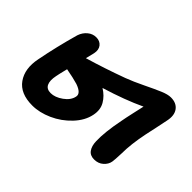

<svg xmlns="http://www.w3.org/2000/svg" viewBox="-103 -762 995 995"><g transform="rotate(45 394.5 -265.0)"><path d="M195.8 3.9Q107.9 3.9 69.8 -50Q31.7 -104 48.8 -188Q70.3 -299.8 104 -418.9Q113.3 -446.3 134 -463.6Q154.8 -481 181.2 -481Q208 -481 222.7 -462.6Q237.3 -444.3 231 -414.1Q223.1 -380.4 219.2 -366.2Q324.2 -397 436 -438Q479 -454.1 532.2 -480Q585.4 -505.9 618.9 -520Q652.3 -534.2 674.8 -534.2Q715.8 -534.2 735.4 -507.3Q754.9 -480.5 745.1 -435.1Q741.2 -413.6 731.4 -369.1Q721.7 -324.7 717.8 -306.2Q699.2 -215.3 699.2 -148.9Q697.3 -97.2 694.8 -84Q690.9 -61 670.7 -43Q650.4 -24.9 620.1 -24.9Q590.8 -24.9 576.4 -45.2Q562 -65.4 561 -99.1Q558.6 -163.6 579.1 -266.1Q583.5 -291.5 594.5 -340.1Q605.5 -388.7 607.9 -399.9Q515.6 -356.4 389.2 -317.9Q425.3 -295.9 444.3 -262.9Q463.4 -230 454.1 -186Q443.8 -135.3 401.6 -90.6Q359.4 -45.9 303.7 -21Q248 3.9 195.8 3.9ZM175.8 -191.9Q167.5 -151.9 178 -130.4Q188.5 -108.9 217.8 -108.9Q249.5 -108.9 283.7 -133.3Q317.9 -157.7 324.2 -189.9Q330.6 -218.8 278.8 -236.8Q246.6 -246.6 190.9 -256.8Q189.5 -250 186 -236.8Q182.6 -223.6 180.2 -212.6Q177.7 -201.7 175.8 -191.9Z"/></g></svg>

Font: Shantell Sans Irregular Bouncy
Style: Italic
Weight: 600
Italic angle: -11.31°
Designer: Stephen Nixon, Anya Danilova, Shantell Martin
Foundry: Arrow Type
Version: Version 1.006;[9816181b4]